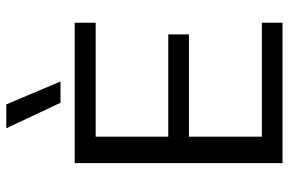

<svg xmlns="http://www.w3.org/2000/svg" viewBox="-170 -726 896 595"><g transform="rotate(-90 277.5 -428.0)"><path d="M257 -688 178 -856H252L323 -688ZM70 0V-644H505V-579H152V-354H469V-290H152V-64H505V0Z"/></g></svg>

Font: Kanit Light
Style: Regular
Weight: 300
Designer: Katatrad Team
Foundry: CadsonDemak
Version: Version 2.000; ttfautohint (v1.8.3)